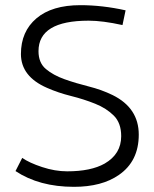

<svg xmlns="http://www.w3.org/2000/svg" viewBox="-20 -722 597 743"><path d="M466 -682 454 -625Q377 -642 323 -642Q129 -642 129 -524Q129 -479 157.5 -455Q186 -431 229.5 -415.5Q273 -400 323 -387.5Q373 -375 416 -354Q517 -304 517 -201Q517 -98 440 -45Q374 1 266 1Q132 1 40 -60L66 -111Q93 -92 143 -75.5Q193 -59 240 -59Q332 -59 385 -89Q449 -126 449 -195Q449 -246 420.5 -274.5Q392 -303 348.5 -320.5Q305 -338 255 -350.5Q205 -363 162 -382Q61 -426 61 -513Q61 -600 121 -651Q181 -702 291 -702Q376 -702 466 -682Z"/></svg>

Font: Antic
Style: Regular
Weight: 400
Designer: Santiago Orozco
Foundry: Typemade
Version: Version 1.0012